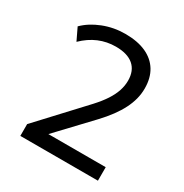

<svg xmlns="http://www.w3.org/2000/svg" viewBox="-166 -843 931 973"><g transform="rotate(30 300.0 -357.0)"><path d="M87 0V-69L326 -326Q359 -362 379.5 -393.5Q400 -425 410 -455Q420 -485 420 -515Q420 -573 384.5 -603.5Q349 -634 281 -634Q229 -634 182.5 -614.5Q136 -595 95 -555L61 -626Q101 -666 162 -690Q223 -714 290 -714Q362 -714 411.5 -691.5Q461 -669 487 -626.5Q513 -584 513 -523Q513 -491 505 -460.5Q497 -430 481.5 -399.5Q466 -369 442.5 -337Q419 -305 387 -271L180 -52V-79H541V0Z"/></g></svg>

Font: Nunito Sans 12pt ExtraLight 12pt Medium
Style: Regular
Weight: 500
Version: Version 3.101;gftools[0.9.27]